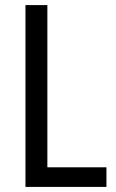

<svg xmlns="http://www.w3.org/2000/svg" viewBox="-20 -734 457 754"><path d="M80 0H398V-77H166V-714H80Z"/></svg>

Font: Noto Sans Gurmukhi UI Condensed
Style: Regular
Weight: 400
Width: 3
Designer: Jelle Bosma - Monotype Design Team
Foundry: Monotype Imaging Inc.
Version: Version 2.004